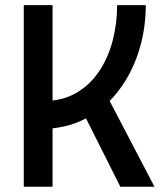

<svg xmlns="http://www.w3.org/2000/svg" viewBox="-20 -713 626 733"><path d="M134.8 -220.7 143.6 -327.1Q216.8 -327.1 270.3 -357.9Q323.7 -388.7 358.4 -440.7Q393.1 -492.7 410.2 -558.1Q427.2 -623.5 427.2 -693.4H536.6Q536.6 -601.1 509.5 -516.1Q482.4 -431.2 430.9 -364.5Q379.4 -297.9 304.7 -259.3Q230 -220.7 134.8 -220.7ZM70.8 0V-693.4H180.7V0ZM439.5 0 274.4 -328.6 372.1 -378.4 569.8 0Z"/></svg>

Font: Cascadia Code Medium
Style: Regular
Weight: 500
Monospace: yes
Designer: Aaron Bell
Foundry: Saja Typeworks
Version: Version 2407.024